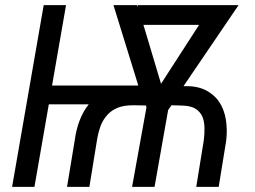

<svg xmlns="http://www.w3.org/2000/svg" viewBox="-20 -731 997 751"><path d="M518.6 -710.9 517.1 -704.6 515.6 -710.9H423.8L521 -396.5H183.6L238.3 -710.9H150.9L27.3 0H114.7L170.9 -322.8H327.1C298.3 -287.1 279.8 -239.3 272 -180.2L242.2 0H329.6L358.9 -180.2C362.3 -201.7 367.2 -221.2 373.5 -238.3C379.9 -255.4 389.2 -270 400.4 -282.2C411.6 -294.4 425.3 -303.7 441.9 -310.1C458 -316.4 478 -319.3 501 -319.3L551.3 -318.4L552.7 -310.1L496.6 0H584.5L637.7 -300.8L650.9 -319.3L696.8 -317.9C717.8 -316.9 733.9 -312.5 745.6 -305.2C757.3 -297.4 766.1 -287.1 771.5 -274.9C776.9 -262.7 779.3 -248 779.8 -231.9C780.3 -215.8 779.3 -198.7 776.9 -180.7L747.6 0H835.4L864.7 -180.2C868.2 -210 867.7 -237.8 863.3 -264.2C858.9 -290.5 850.1 -313.5 836.9 -333C823.7 -352.5 805.7 -367.7 783.2 -378.9C760.3 -390.1 732.4 -395 699.7 -394H697.8L913.1 -710.9ZM758.8 -633.8 609.9 -403.3 541 -633.8Z"/></svg>

Font: Roboto Condensed
Style: Italic
Weight: 400
Designer: Google
Version: Version 1.000;PS 001.000;hotconv 1.0.88;makeotf.lib2.5.64775